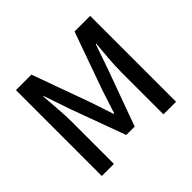

<svg xmlns="http://www.w3.org/2000/svg" viewBox="-167 -951 1165 1165"><g transform="rotate(-45 415.0 -368.5)"><path d="M97 0H201V-364C201 -430 192 -525 187 -592H191L249 -422L378 -71H450L578 -422L637 -592H641C635 -525 626 -430 626 -364V0H734V-737H600L467 -364C450 -315 436 -265 419 -216H414C397 -265 382 -315 365 -364L230 -737H97Z"/></g></svg>

Font: Noto Sans JP Medium
Style: Regular
Weight: 500
Designer: Ryoko NISHIZUKA  (kana, bopomofo & ideographs); Paul D. Hunt (Latin, Greek & Cyrillic); Sandoll Communications , Soo-you
Foundry: Adobe
Version: Version 2.002;hotconv 1.0.116;makeotfexe 2.5.65601